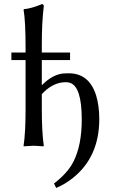

<svg xmlns="http://www.w3.org/2000/svg" viewBox="-20 -718 560 946"><path d="M106 -481Q106 -614.3 96.2 -669.9L98.1 -672.9Q131.3 -675.3 184.6 -696.8Q186.5 -697.3 187 -698.2Q195.3 -696.3 195.8 -688Q186 -607.4 186 -501V-459H325.2V-421.9H186V-297.9Q237.3 -350.1 291 -356Q303.2 -356.9 318.8 -356.9Q418.5 -356.9 453.1 -249.5Q468.8 -199.7 469.2 -131.8Q469.2 56.2 337.4 160.2Q300.3 189.5 256.8 208L246.1 186Q312.5 135.3 341.3 79.6Q382.8 -1.5 382.8 -128.9Q382.8 -292 324.2 -310.1Q314.5 -313 304.2 -313Q247.1 -313 197.8 -266.1Q191.4 -259.8 186 -253.9V-180.2Q186 -66.9 195.8 0L193.8 2.9Q191.9 2.9 146 0L97.2 2.9L96.2 0Q106 -64 106 -180.2V-421.9H36.1V-459H106Z"/></svg>

Font: Linux Biolinum O
Style: Regular
Weight: 400
Designer: Philipp H. Poll
Foundry: Philipp H. Poll
Version: Version 1.0.4